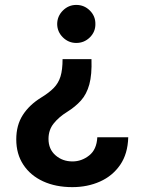

<svg xmlns="http://www.w3.org/2000/svg" viewBox="-20 -568 585 785"><path d="M354 -326.3Q356.2 -262.8 345.2 -222.8Q334.2 -182.9 311.1 -157.1Q288 -131.4 254.3 -110.4Q220.5 -89.5 199.4 -63Q178.3 -36.6 178.3 0Q178.3 41.9 206.9 66.9Q235.4 92 276.3 92Q313.9 92 344.6 67.6Q375.4 43.3 377.8 -6.7H504.3Q502.5 60.7 471.4 106Q440.3 151.3 389 174.2Q337.7 197.1 275.6 197.1Q207.7 197.1 156.1 173.3Q104.4 149.5 75.5 105.6Q46.5 61.8 46.5 1.8Q46.5 -56.1 73.2 -97.7Q99.8 -139.2 148.1 -169Q180.8 -188.9 199.9 -208.6Q219.1 -228.3 227.5 -255.7Q235.8 -283 235.8 -326.3ZM291.9 -547.9Q324.2 -547.9 347.3 -525Q370.4 -502.1 370 -469.8Q370.4 -437.9 347.3 -415.1Q324.2 -392.4 291.9 -392.4Q260.3 -392.4 237.2 -415.1Q214.1 -437.9 213.8 -469.8Q214.1 -502.1 237.2 -525Q260.3 -547.9 291.9 -547.9Z"/></svg>

Font: Inter UI Semi Bold
Style: Regular
Weight: 600
Designer: Rasmus Andersson
Foundry: rsms
Version: 3.2;8d6f07862